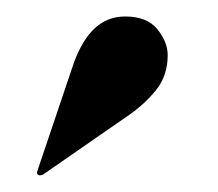

<svg xmlns="http://www.w3.org/2000/svg" viewBox="-20 -698 264 233"><path d="M67 -614Q77 -645.5 93 -661.8Q109 -678 132 -678Q158.5 -678 171 -662.5Q183.5 -647 183.5 -631Q183.5 -606 169 -588.2Q154.5 -570.5 134.5 -557L32 -486Q30.5 -485.5 28.8 -485.2Q27 -485 26 -486Q24.5 -487.5 25 -489Q25.5 -490.5 26 -492.5Z"/></svg>

Font: Fraunces 120pt
Style: Bold
Weight: 700
Version: Version 1.000;[b76b70a41]